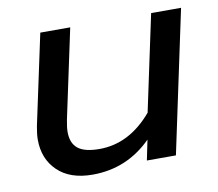

<svg xmlns="http://www.w3.org/2000/svg" viewBox="-62 -552 723 638"><g transform="rotate(-10 300.0 -232.5)"><path d="M42 -131Q42 -149 47 -176L112 -480H213L149 -180Q144 -155 144 -139Q144 -101 166.5 -83Q189 -65 239 -65Q340 -65 417 -156L486 -480H587L485 0H387L401 -68Q318 15 202 15Q126 15 84 -25.5Q42 -66 42 -131Z"/></g></svg>

Font: Prompt
Style: Italic
Weight: 400
Italic angle: -12°
Designer: Katatrad Team
Foundry: CadsonDemak
Version: Version 1.001